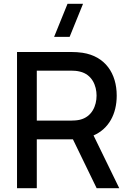

<svg xmlns="http://www.w3.org/2000/svg" viewBox="-20 -995 690 1015"><path d="M70 0H174.5V-258.5H365.5L491 0H610.5L474.5 -279C556 -314.5 597 -393.5 597 -489.5C597 -606 537 -697.5 416.5 -716C397.5 -719 375 -720 361 -720H70ZM174.5 -357.5V-621.5H357C370 -621.5 387.5 -620.5 402.5 -616.5C466.5 -601.5 490.5 -542.5 490.5 -489.5C490.5 -436.5 466.5 -377.5 402.5 -362C387.5 -358.5 370 -357.5 357 -357.5ZM266 -800H348L419 -975H337Z"/></svg>

Font: Eudonet SemiBold
Style: Regular
Weight: 600
Designer: Mikhail Sharanda
Foundry: Mikhail Sharanda
Version: Version 4.503;Glyphs 3.1.2 (3151)